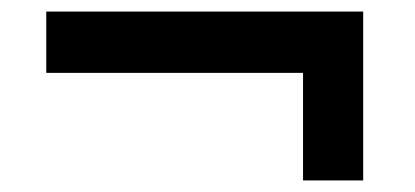

<svg xmlns="http://www.w3.org/2000/svg" viewBox="-20 -482 718 332"><path d="M504 -170V-356H60V-462H608V-170Z"/></svg>

Font: Archivo SemiExpanded SemiBold
Style: Regular
Weight: 600
Width: 6
Designer: Hector Gatti
Foundry: Omnibus-Type
Version: Version 2.001